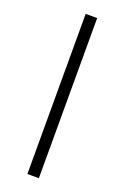

<svg xmlns="http://www.w3.org/2000/svg" viewBox="-140 -755 518 800"><g transform="rotate(20 119.0 -355.0)"><path d="M145 0H94V-710H145Z"/></g></svg>

Font: Raleway
Style: Light
Weight: 300
Designer: Matt McInerney, Pablo Impallari, Rodrigo Fuenzalida
Foundry: Matt McInerney, Pablo Impallari, Rodrigo Fuenzalida
Version: Version 3.000